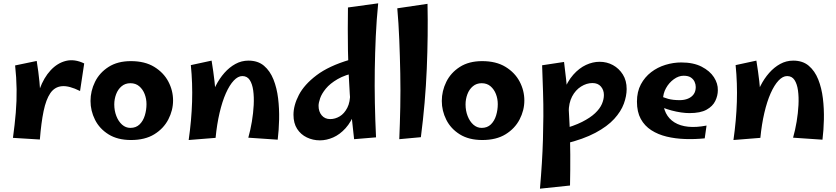

<svg xmlns="http://www.w3.org/2000/svg" viewBox="-20 -831 5031 1156"><path d="M220 9 191 -141Q194 -227 219 -295.5Q244 -364 285 -408Q326 -452 377.5 -464.5Q429 -477 487 -449L462 -283Q396 -316 352.5 -312Q309 -308 283 -270Q257 -232 242.5 -162Q228 -92 220 9ZM220 9 58 -1Q69 -81 75 -152.5Q81 -224 80 -294Q79 -364 71 -437L201 -464Q212 -397 217.5 -338.5Q223 -280 225 -225Q227 -170 225.5 -113Q224 -56 220 9Z M769 12Q688 12 633.5 -22Q579 -56 552 -110Q525 -164 525 -223Q525 -283 552 -338Q579 -393 633.5 -428Q688 -463 768 -463Q852 -463 908.5 -428.5Q965 -394 993.5 -340Q1022 -286 1022 -226Q1022 -167 993.5 -112Q965 -57 909 -22.5Q853 12 769 12ZM765 -61Q799 -61 820.5 -82Q842 -103 852 -136Q862 -169 862 -204Q862 -236 851 -264.5Q840 -293 818.5 -311.5Q797 -330 765 -330Q734 -330 712 -311.5Q690 -293 679 -263.5Q668 -234 668 -202Q668 -165 680.5 -132.5Q693 -100 715 -80.5Q737 -61 765 -61Z M1652 10 1475 -2Q1488 -48 1496.5 -99Q1505 -150 1507.5 -198.5Q1510 -247 1504.5 -286.5Q1499 -326 1483.5 -349.5Q1468 -373 1439 -373Q1413 -373 1387.5 -346Q1362 -319 1340 -269.5Q1318 -220 1302 -151.5Q1286 -83 1278 -1L1229 -133Q1231 -178 1244 -224.5Q1257 -271 1279 -314.5Q1301 -358 1331 -392Q1361 -426 1397.5 -446Q1434 -466 1476 -466Q1533 -466 1569.5 -435Q1606 -404 1626.5 -352.5Q1647 -301 1654.5 -238.5Q1662 -176 1660.5 -111.5Q1659 -47 1652 10ZM1278 -1 1116 12Q1133 -107 1136.5 -218Q1140 -329 1129 -439L1254 -466Q1265 -399 1271.5 -341.5Q1278 -284 1280.5 -230.5Q1283 -177 1282 -121Q1281 -65 1278 -1Z M2244 -4 2112 7Q2095 -133 2086 -265Q2077 -397 2075 -527Q2073 -657 2075 -786L2257 -811Q2247 -711 2242.5 -611.5Q2238 -512 2236.5 -413Q2235 -314 2237 -212.5Q2239 -111 2244 -4ZM1906 14Q1864 14 1827.5 -3.5Q1791 -21 1769 -55Q1747 -89 1747 -140Q1747 -197 1779.5 -259.5Q1812 -322 1886 -378Q1960 -434 2085 -471L2128 -395Q2058 -381 2012.5 -354.5Q1967 -328 1942 -297.5Q1917 -267 1907.5 -239.5Q1898 -212 1898 -194Q1898 -159 1917 -136.5Q1936 -114 1968 -114Q1998 -114 2025.5 -130.5Q2053 -147 2071 -182Q2089 -217 2088 -271L2147 -309Q2141 -220 2118 -158.5Q2095 -97 2060.5 -59Q2026 -21 1986 -3.5Q1946 14 1906 14Z M2514 -5 2384 7Q2388 -86 2390 -186.5Q2392 -287 2390 -389.5Q2388 -492 2384 -591.5Q2380 -691 2372 -781L2554 -808Q2558 -620 2549.5 -416.5Q2541 -213 2514 -5Z M2884 12Q2803 12 2748.5 -22Q2694 -56 2667 -110Q2640 -164 2640 -223Q2640 -283 2667 -338Q2694 -393 2748.5 -428Q2803 -463 2883 -463Q2967 -463 3023.5 -428.5Q3080 -394 3108.5 -340Q3137 -286 3137 -226Q3137 -167 3108.5 -112Q3080 -57 3024 -22.5Q2968 12 2884 12ZM2880 -61Q2914 -61 2935.5 -82Q2957 -103 2967 -136Q2977 -169 2977 -204Q2977 -236 2966 -264.5Q2955 -293 2933.5 -311.5Q2912 -330 2880 -330Q2849 -330 2827 -311.5Q2805 -293 2794 -263.5Q2783 -234 2783 -202Q2783 -165 2795.5 -132.5Q2808 -100 2830 -80.5Q2852 -61 2880 -61Z M3231 305Q3238 224 3242.5 151Q3247 78 3249 8.5Q3251 -61 3251.5 -131.5Q3252 -202 3249.5 -278Q3247 -354 3244 -438L3376 -458Q3390 -349 3398 -255.5Q3406 -162 3409.5 -75Q3413 12 3413.5 100.5Q3414 189 3412 286ZM3383 34 3360 -52Q3435 -72 3484.5 -97Q3534 -122 3563 -149.5Q3592 -177 3604 -205Q3616 -233 3616 -259Q3616 -289 3598 -310Q3580 -331 3547 -331Q3512 -331 3478.5 -310Q3445 -289 3424.5 -250Q3404 -211 3404 -155L3343 -126Q3349 -215 3372.5 -278Q3396 -341 3431.5 -381Q3467 -421 3508 -440Q3549 -459 3590 -459Q3634 -459 3670.5 -439Q3707 -419 3730 -382.5Q3753 -346 3753 -295Q3753 -253 3736 -206.5Q3719 -160 3678 -115Q3637 -70 3565 -31.5Q3493 7 3383 34Z M4223 2Q4164 8 4105 6Q4046 4 3994 -8.5Q3942 -21 3901.5 -47Q3861 -73 3838 -115Q3815 -157 3815 -219Q3815 -279 3838.5 -323Q3862 -367 3900.5 -396.5Q3939 -426 3986.5 -440.5Q4034 -455 4082 -455Q4155 -455 4204.5 -429.5Q4254 -404 4278.5 -366Q4303 -328 4302 -288Q4302 -255 4286.5 -223Q4271 -191 4234 -170.5Q4197 -150 4131 -150Q4108 -150 4080.5 -154Q4053 -158 4024.5 -165.5Q3996 -173 3970 -183.5Q3944 -194 3926 -207L3952 -256Q3973 -244 4002.5 -236Q4032 -228 4072 -228Q4100 -228 4122 -237Q4144 -246 4156.5 -263.5Q4169 -281 4169 -307Q4169 -323 4162 -338.5Q4155 -354 4139.5 -364.5Q4124 -375 4096 -375Q4066 -375 4037 -354Q4008 -333 3990 -300.5Q3972 -268 3972 -232Q3972 -185 3989.5 -150Q4007 -115 4041 -94Q4075 -73 4123.5 -68Q4172 -63 4234 -75Z M4932 10 4755 -2Q4768 -48 4776.5 -99Q4785 -150 4787.5 -198.5Q4790 -247 4784.5 -286.5Q4779 -326 4763.5 -349.5Q4748 -373 4719 -373Q4693 -373 4667.5 -346Q4642 -319 4620 -269.5Q4598 -220 4582 -151.5Q4566 -83 4558 -1L4509 -133Q4511 -178 4524 -224.5Q4537 -271 4559 -314.5Q4581 -358 4611 -392Q4641 -426 4677.5 -446Q4714 -466 4756 -466Q4813 -466 4849.5 -435Q4886 -404 4906.5 -352.5Q4927 -301 4934.5 -238.5Q4942 -176 4940.5 -111.5Q4939 -47 4932 10ZM4558 -1 4396 12Q4413 -107 4416.5 -218Q4420 -329 4409 -439L4534 -466Q4545 -399 4551.5 -341.5Q4558 -284 4560.5 -230.5Q4563 -177 4562 -121Q4561 -65 4558 -1Z"/></svg>

Font: Marhey Medium
Style: Regular
Weight: 500
Designer: Nur Syamsi & Bustanul Arifin
Foundry: Namelatype
Version: Version 1.000